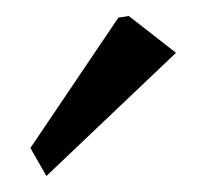

<svg xmlns="http://www.w3.org/2000/svg" viewBox="-20 -731 249 240"><path d="M200 -665 38 -511 18 -546 128 -709 141 -711Z"/></svg>

Font: Aref Ruqaa Ink
Style: Bold
Weight: 700
Designer: Abdullah Aref
Version: Version 1.005